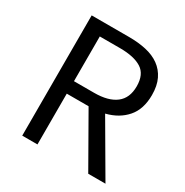

<svg xmlns="http://www.w3.org/2000/svg" viewBox="-153 -782 875 907"><g transform="rotate(30 284.5 -328.0)"><path d="M90 0V-656H295Q345 -656 387.5 -646.5Q430 -637 460.5 -615Q491 -593 508 -558Q525 -523 525 -472Q525 -395 485 -349Q445 -303 377 -286L544 0H450L292 -277H173V0ZM173 -345H283Q360 -345 401 -376.5Q442 -408 442 -472Q442 -537 401 -563Q360 -589 283 -589H173Z"/></g></svg>

Font: CV Source Sans
Style: Regular
Weight: 400
Designer: Paul D. Hunt
Foundry: Adobe Systems Incorporated
Version: Version 3.001